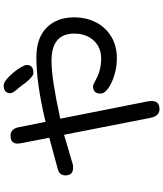

<svg xmlns="http://www.w3.org/2000/svg" viewBox="58 -899 884 1040"><g transform="rotate(-90 500.0 -379.0)"><path d="M625 -640Q605 -640 570 -685Q554 -708 544 -719.5Q534 -731 532 -733Q515 -755 515 -765Q515 -801 558 -801Q571 -801 589.5 -786Q608 -771 626 -749.5Q644 -728 656 -707.5Q668 -687 668 -676Q668 -640 625 -640ZM429 43Q392 43 382 -4L290 -474L127 -426L112 -425Q70 -425 70 -467Q70 -499 104 -508L274 -554L245 -703L242 -724Q242 -764 285 -764Q320 -764 330 -724L360 -574L371 -577Q469 -600 554 -612Q639 -624 710 -624Q814 -624 870 -568.5Q926 -513 926 -420Q926 -354 899 -301.5Q872 -249 822 -218.5Q772 -188 704 -188Q659 -188 615 -201Q571 -214 542 -234.5Q513 -255 513 -276Q513 -317 552 -317Q561 -317 586 -303Q639 -273 703 -273Q764 -273 801 -314Q838 -355 838 -419Q838 -542 691 -542Q640 -542 562 -530Q484 -518 379 -495H377L471 -20L473 0Q473 43 429 43Z"/></g></svg>

Font: Huninn
Style: Regular
Weight: 400
Designer: justfont
Foundry: justfont
Version: Version 1.003